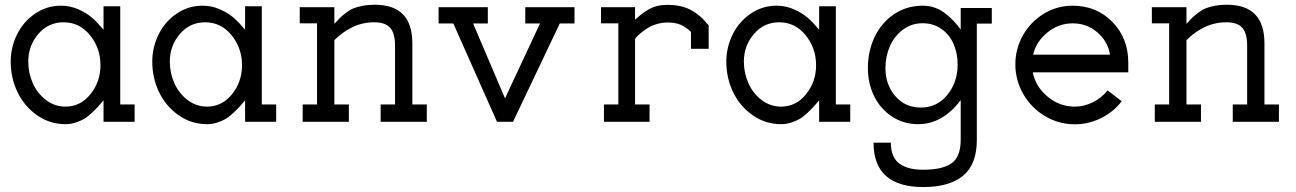

<svg xmlns="http://www.w3.org/2000/svg" viewBox="-20 -505 5371 796"><path d="M24.4 -249Q24.4 -308.6 50.3 -361.6Q76.2 -414.6 124.8 -448Q173.3 -481.4 232.9 -481.4Q271 -481.4 305.4 -466.1Q339.8 -450.7 362.3 -430.9Q384.8 -411.1 409.2 -381.8V-479H478.5V-71.8H538.1V0H409.2V-88.9Q393.1 -70.3 384.8 -61Q376.5 -51.8 359.1 -35.6Q341.8 -19.5 327.6 -11.5Q313.5 -3.4 293.2 3.2Q272.9 9.8 252 9.8Q186.5 9.8 133.8 -27.1Q81.1 -64 52.7 -122.8Q24.4 -181.6 24.4 -249ZM251.5 -63Q313.5 -63 355 -114.5Q396.5 -166 396.5 -234.4Q396.5 -305.7 353 -359.1Q309.6 -412.6 243.7 -412.6Q180.2 -412.6 138.7 -364Q97.2 -315.4 97.2 -249.5Q97.2 -202.1 116.2 -159.7Q135.3 -117.2 171.1 -90.1Q207 -63 251.5 -63Z M611.3 -249Q611.3 -308.6 637.2 -361.6Q663.1 -414.6 711.7 -448Q760.3 -481.4 819.8 -481.4Q857.9 -481.4 892.3 -466.1Q926.8 -450.7 949.2 -430.9Q971.7 -411.1 996.1 -381.8V-479H1065.4V-71.8H1125V0H996.1V-88.9Q980 -70.3 971.7 -61Q963.4 -51.8 946 -35.6Q928.7 -19.5 914.6 -11.5Q900.4 -3.4 880.1 3.2Q859.9 9.8 838.9 9.8Q773.4 9.8 720.7 -27.1Q668 -64 639.6 -122.8Q611.3 -181.6 611.3 -249ZM838.4 -63Q900.4 -63 941.9 -114.5Q983.4 -166 983.4 -234.4Q983.4 -305.7 939.9 -359.1Q896.5 -412.6 830.6 -412.6Q767.1 -412.6 725.6 -364Q684.1 -315.4 684.1 -249.5Q684.1 -202.1 703.1 -159.7Q722.2 -117.2 758.1 -90.1Q793.9 -63 838.4 -63Z M1531.7 -412.6Q1481.4 -412.6 1438.7 -391.1Q1396 -369.6 1366.2 -338.4V-71.8H1426.3V0H1234.9V-71.8H1294.4V-408.2H1222.7V-475.1H1366.2V-406.2Q1382.3 -423.8 1391.1 -432.4Q1399.9 -440.9 1416 -453.1Q1432.1 -465.3 1446.8 -470.9Q1461.4 -476.6 1483.9 -481Q1506.3 -485.4 1533.7 -485.4Q1689.5 -485.4 1689.5 -325.7V-71.8H1749.5V0H1558.1V-71.8H1617.7V-317.4Q1617.7 -366.7 1597.7 -389.6Q1577.6 -412.6 1531.7 -412.6Z M1798.3 -407.7V-475.1H2002.4V-407.7H1941.4L2073.7 -97.2L2218.8 -407.7H2157.7V-475.1H2361.8V-407.7H2300.8L2106.9 0H2040.5L1859.4 -407.7Z M2612.8 -71.8H2672.9V0H2483.9V-71.8H2543.5V-408.2H2471.7V-475.1H2612.8V-423.3Q2630.4 -439 2640.6 -447Q2650.9 -455.1 2668.2 -465.3Q2685.5 -475.6 2704.8 -480.2Q2724.1 -484.9 2747.6 -484.9Q2800.8 -484.9 2839.4 -466.1Q2877.9 -447.3 2909.2 -410.2L2918 -399.9V-302.7H2844.7V-372.6Q2824.2 -392.6 2802.5 -402.1Q2780.8 -411.6 2747.1 -411.6Q2723.6 -411.6 2701.4 -404.8Q2679.2 -397.9 2663.8 -387.9Q2648.4 -377.9 2636.5 -367.9Q2624.5 -357.9 2618.7 -351.1L2612.8 -344.2Z M2991.2 -249Q2991.2 -308.6 3017.1 -361.6Q3043 -414.6 3091.6 -448Q3140.1 -481.4 3199.7 -481.4Q3237.8 -481.4 3272.2 -466.1Q3306.6 -450.7 3329.1 -430.9Q3351.6 -411.1 3376 -381.8V-479H3445.3V-71.8H3504.9V0H3376V-88.9Q3359.9 -70.3 3351.6 -61Q3343.3 -51.8 3325.9 -35.6Q3308.6 -19.5 3294.4 -11.5Q3280.3 -3.4 3260 3.2Q3239.7 9.8 3218.8 9.8Q3153.3 9.8 3100.6 -27.1Q3047.9 -64 3019.5 -122.8Q2991.2 -181.6 2991.2 -249ZM3218.3 -63Q3280.3 -63 3321.8 -114.5Q3363.3 -166 3363.3 -234.4Q3363.3 -305.7 3319.8 -359.1Q3276.4 -412.6 3210.4 -412.6Q3147 -412.6 3105.5 -364Q3064 -315.4 3064 -249.5Q3064 -202.1 3083 -159.7Q3102.1 -117.2 3137.9 -90.1Q3173.8 -63 3218.3 -63Z M3808.1 198.7Q3886.7 198.7 3924.8 172.1Q3962.9 145.5 3962.9 74.7V-89.8Q3887.7 9.8 3786.6 9.8Q3725.6 9.8 3677.5 -22.2Q3629.4 -54.2 3603.8 -106.9Q3578.1 -159.7 3578.1 -222.7Q3578.1 -292.5 3605.7 -351.1Q3633.3 -409.7 3685.8 -445.6Q3738.3 -481.4 3805.7 -481.4Q3832 -481.4 3856.2 -472.9Q3880.4 -464.4 3900.4 -448.2Q3920.4 -432.1 3934.1 -417.5Q3947.8 -402.8 3962.9 -382.8V-471.7H4091.8V-407.2H4029.8V74.7Q4029.8 176.3 3972.9 223.4Q3916 270.5 3808.1 270.5Q3601.6 270.5 3601.6 86.4H3673.3Q3673.3 118.7 3683.3 141.1Q3693.4 163.6 3712.4 175.8Q3731.4 188 3754.6 193.4Q3777.8 198.7 3808.1 198.7ZM3650.9 -222.2Q3650.9 -153.8 3691.9 -106.4Q3732.9 -59.1 3797.4 -59.1Q3865.2 -59.1 3907.7 -111.8Q3950.2 -164.6 3950.2 -237.3Q3950.2 -284.2 3933.3 -322.8Q3916.5 -361.3 3883.1 -385Q3849.6 -408.7 3805.2 -408.7Q3758.8 -408.7 3722.9 -381.6Q3687 -354.5 3668.9 -312.5Q3650.9 -270.5 3650.9 -222.2Z M4261.7 -205.1Q4273.4 -146 4323 -104.5Q4372.6 -63 4436 -63Q4474.6 -63 4511.2 -81.3Q4547.9 -99.6 4571.8 -130.4L4630.4 -85.4Q4596.2 -40.5 4544.4 -15.1Q4492.7 10.3 4436 10.3Q4369.6 10.3 4312.7 -23.4Q4255.9 -57.1 4222.7 -114.5Q4189.5 -171.9 4189.5 -238.3Q4189.5 -302.7 4221.2 -358.9Q4252.9 -415 4307.6 -448.2Q4362.3 -481.4 4426.8 -481.4Q4525.9 -481.4 4591.8 -414.1Q4657.7 -346.7 4657.7 -245.1V-205.1ZM4582 -278.3Q4573.2 -333 4529.8 -370.6Q4486.3 -408.2 4427.2 -408.2Q4368.7 -408.2 4322.3 -370.4Q4275.9 -332.5 4263.2 -278.3Z M5064.5 -412.6Q5014.2 -412.6 4971.4 -391.1Q4928.7 -369.6 4898.9 -338.4V-71.8H4959V0H4767.6V-71.8H4827.1V-408.2H4755.4V-475.1H4898.9V-406.2Q4915 -423.8 4923.8 -432.4Q4932.6 -440.9 4948.7 -453.1Q4964.8 -465.3 4979.5 -470.9Q4994.1 -476.6 5016.6 -481Q5039.1 -485.4 5066.4 -485.4Q5222.2 -485.4 5222.2 -325.7V-71.8H5282.2V0H5090.8V-71.8H5150.4V-317.4Q5150.4 -366.7 5130.4 -389.6Q5110.4 -412.6 5064.5 -412.6Z"/></svg>

Font: Eligible
Style: Regular
Weight: 500
Version: Version 1.1